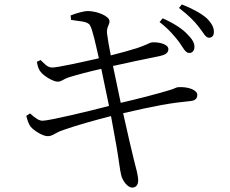

<svg xmlns="http://www.w3.org/2000/svg" viewBox="-20 -804 1040 870"><path d="M792 -613C810 -587 820 -565 836 -564C850 -563 860 -573 861 -589C862 -609 852 -626 828 -650C804 -675 767 -699 717 -721L703 -704C745 -672 772 -639 792 -613ZM880 -683C901 -658 910 -634 926 -633C940 -633 949 -641 949 -658C950 -679 940 -698 916 -722C892 -743 854 -764 804 -784L791 -768C835 -734 859 -710 880 -683ZM99 -279C105 -257 110 -242 118 -231C134 -211 176 -186 197 -187C219 -187 230 -203 267 -215C320 -234 412 -260 483 -278L507 -146C517 -90 524 -28 529 -11C535 15 558 46 579 46C599 46 606 30 606 15C606 -11 598 -34 587 -79C577 -118 559 -197 538 -291C689 -326 751 -337 842 -346C868 -348 874 -361 874 -374C874 -396 833 -412 788 -409C779 -409 774 -403 746 -395C712 -384 606 -356 527 -338L492 -505C554 -519 648 -539 704 -550C728 -555 743 -564 743 -581C743 -605 698 -614 668 -612C659 -611 643 -600 601 -586C566 -575 526 -564 482 -553C474 -595 469 -620 465 -652C462 -683 477 -690 476 -709C475 -731 420 -754 377 -754C361 -754 325 -744 300 -734L302 -714C337 -707 377 -709 388 -689C400 -668 414 -601 428 -540C346 -521 239 -498 217 -498C194 -498 181 -516 164 -532L147 -524C151 -503 154 -492 163 -480C177 -460 221 -434 241 -434C260 -434 265 -445 293 -454C332 -466 385 -480 439 -492L474 -324C375 -298 202 -257 173 -257C157 -257 142 -267 116 -290Z"/></svg>

Font: Harano Aji Mincho TW
Style: Regular
Weight: 400
Foundry: Masamichi Hosoda
Version: HaranoAjiMinchoTW-Regular version 20230610;ttx 4.39.4